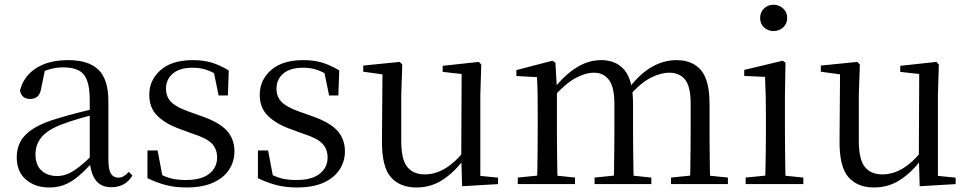

<svg xmlns="http://www.w3.org/2000/svg" viewBox="-20 -788 4154 822"><path d="M189.7 14.6Q130.5 14.6 91.1 -19.1Q51.6 -52.8 51.6 -115.1Q51.6 -153.9 68.8 -184.3Q85.9 -214.6 125.4 -239Q164.9 -263.5 230.9 -282.3Q272.8 -294.9 318.8 -306.7Q364.8 -318.5 404.8 -327.7V-303.3Q364.8 -293.3 323.7 -281.5Q282.6 -269.7 248.6 -257Q185.3 -233.6 158.6 -201.7Q131.9 -169.7 131.9 -128.2Q131.9 -81.6 157.5 -58Q183.2 -34.4 225.1 -34.4Q247.6 -34.4 269.6 -43.3Q291.6 -52.2 319.7 -74.2Q347.7 -96.3 385.8 -134.4L394.5 -87.1H370.9Q339.7 -53.7 312.5 -31.1Q285.2 -8.4 256.1 3.1Q227 14.6 189.7 14.6ZM456.8 13.6Q412.1 13.6 389.8 -16.6Q367.5 -46.7 364.2 -99.7V-103.3V-359Q364.2 -415 352.1 -445.3Q339.9 -475.6 314.7 -487.6Q289.6 -499.6 250 -499.6Q221.3 -499.6 192.1 -491.4Q162.9 -483.2 129.7 -464.7L173.2 -491.9L156.8 -412.7Q153.2 -386 140.7 -375.2Q128.1 -364.3 109.4 -364.3Q73.2 -364.3 65.5 -399.7Q80.4 -461 134.1 -495.8Q187.8 -530.6 272.2 -530.6Q359.5 -530.6 401.8 -489.2Q444 -447.8 444 -354.6V-107.7Q444 -60.8 455.1 -44.2Q466.1 -27.5 486.4 -27.5Q499 -27.5 509 -33.2Q519 -38.8 531.4 -52.1L547.1 -36.7Q531.2 -10.7 508.6 1.4Q486 13.6 456.8 13.6Z M778.4 14.6Q729.9 14.6 691 4.5Q652.1 -5.6 611.2 -25.1L611.3 -143.7H654.8L678.5 -18.1L641.9 -20.3V-56.3Q670.4 -37.5 701.2 -27.4Q731.9 -17.3 775.7 -17.3Q842.2 -17.3 875.8 -44.1Q909.5 -70.9 909.5 -113.5Q909.5 -150.2 886.8 -173.6Q864.2 -197 802.6 -216.4L750.9 -235.4Q690.2 -257 654.6 -291.4Q619 -325.9 619 -382Q619 -445.2 667.4 -487.9Q715.8 -530.6 806.1 -530.6Q851.4 -530.6 886.5 -519.9Q921.7 -509.2 959.4 -486.4L955.6 -379.4H915.9L892.1 -495.5L923.5 -490.1V-457.8Q892.7 -479.4 864.9 -488.7Q837.2 -498.1 806.1 -498.1Q749.1 -498.1 719.9 -473.1Q690.7 -448 690.7 -408.5Q690.7 -372 714.7 -349.5Q738.6 -327 793.5 -308.4L843.8 -290.4Q919.6 -264 951.7 -228.1Q983.7 -192.1 983.7 -139.6Q983.7 -96.6 960.5 -61.4Q937.3 -26.2 891.9 -5.8Q846.5 14.6 778.4 14.6Z M1251.4 14.6Q1202.9 14.6 1164 4.5Q1125.1 -5.6 1084.2 -25.1L1084.3 -143.7H1127.8L1151.5 -18.1L1114.9 -20.3V-56.3Q1143.4 -37.5 1174.2 -27.4Q1204.9 -17.3 1248.7 -17.3Q1315.2 -17.3 1348.8 -44.1Q1382.5 -70.9 1382.5 -113.5Q1382.5 -150.2 1359.8 -173.6Q1337.2 -197 1275.6 -216.4L1223.9 -235.4Q1163.2 -257 1127.6 -291.4Q1092 -325.9 1092 -382Q1092 -445.2 1140.4 -487.9Q1188.8 -530.6 1279.1 -530.6Q1324.4 -530.6 1359.5 -519.9Q1394.7 -509.2 1432.4 -486.4L1428.6 -379.4H1388.9L1365.1 -495.5L1396.5 -490.1V-457.8Q1365.7 -479.4 1337.9 -488.7Q1310.2 -498.1 1279.1 -498.1Q1222.1 -498.1 1192.9 -473.1Q1163.7 -448 1163.7 -408.5Q1163.7 -372 1187.7 -349.5Q1211.6 -327 1266.5 -308.4L1316.8 -290.4Q1392.6 -264 1424.7 -228.1Q1456.7 -192.1 1456.7 -139.6Q1456.7 -96.6 1433.5 -61.4Q1410.3 -26.2 1364.9 -5.8Q1319.5 14.6 1251.4 14.6Z M1762.9 14.6Q1691.8 14.6 1653.1 -29.8Q1614.3 -74.2 1615.3 -185.8L1617.5 -483.7L1639.7 -466.6L1535.1 -481V-507.3L1691.5 -523L1702.2 -511.5L1697.8 -380.4V-185.1Q1697.8 -105.3 1723.6 -73.3Q1749.4 -41.4 1798.3 -41.4Q1844.8 -41.4 1888.1 -68.1Q1931.4 -94.9 1966.9 -141.8L1990.1 -103H1963.7Q1925.1 -51 1875.2 -18.2Q1825.3 14.6 1762.9 14.6ZM1958.4 9.3 1954.8 -114.1V-115.5L1956.4 -471.2L1875.2 -480.3V-506.2L2030.2 -523L2040.4 -511.5L2036.4 -380.4V-35L2112.3 -27.4V0.2Z M2196.7 0V-27.8L2305.4 -38.6H2337.8L2441.7 -27.8V0ZM2278.9 0Q2280.1 -24.4 2280.6 -65.3Q2281.1 -106.3 2281.6 -150.7Q2282.1 -195.1 2282.1 -228.5V-290.4Q2282.1 -341 2281.6 -380.9Q2281.1 -420.7 2278.9 -457.7L2190.8 -462.6V-487.9L2344.9 -528L2357.9 -519.8L2364.3 -406.1V-403.1V-228.5Q2364.3 -195.1 2364.8 -150.7Q2365.3 -106.3 2365.8 -65.3Q2366.3 -24.4 2367.3 0ZM2525.5 0V-27.8L2632.6 -38.6H2666L2768.6 -27.8V0ZM2607.2 0Q2608.4 -24.4 2608.9 -64.8Q2609.4 -105.3 2609.9 -149.7Q2610.4 -194.1 2610.4 -228.5V-342.2Q2610.4 -416 2586.8 -446.4Q2563.2 -476.7 2523.3 -476.7Q2485.5 -476.7 2442.1 -452.8Q2398.8 -428.8 2347.4 -370.6L2338.1 -406H2349.2Q2397.5 -467.6 2448.4 -499.1Q2499.2 -530.6 2553.6 -530.6Q2618.7 -530.6 2654.5 -487.1Q2690.2 -443.5 2690.2 -342.4V-228.5Q2690.2 -194.1 2690.7 -149.7Q2691.2 -105.3 2691.8 -64.8Q2692.4 -24.4 2693.4 0ZM2852.8 0V-27.8L2958.7 -38.6H2991.9L3096.3 -27.8V0ZM2933.2 0Q2934.9 -24.4 2935.4 -64.8Q2935.9 -105.3 2936.4 -149.7Q2936.9 -194.1 2936.9 -228.5V-342.2Q2936.9 -418.5 2912.8 -447.6Q2888.7 -476.7 2845.6 -476.7Q2808.6 -476.7 2765.8 -455.1Q2723 -433.4 2672.9 -376.5L2662.4 -412.6H2673.8Q2721.7 -474 2772 -502.3Q2822.2 -530.6 2876.1 -530.6Q2945.1 -530.6 2981.4 -487.2Q3017.7 -443.9 3017.7 -343.5V-228.5Q3017.7 -194.1 3018.2 -149.7Q3018.7 -105.3 3019.2 -64.8Q3019.7 -24.4 3020.7 0Z M3172.3 0V-27.8L3282.1 -38.6H3313.5L3419.3 -27.8V0ZM3255.3 0Q3256.3 -24.4 3257.2 -65.3Q3258.1 -106.3 3258.6 -150.7Q3259.1 -195.1 3259.1 -228.5V-288.8Q3259.1 -339.6 3258.2 -380.6Q3257.3 -421.6 3255.3 -458.9L3166.3 -463V-488.6L3330.7 -528L3342.9 -519.8L3340.5 -380.2V-228.5Q3340.5 -195.1 3341 -150.7Q3341.5 -106.3 3342.1 -65.3Q3342.7 -24.4 3343.7 0ZM3291.8 -655Q3267.9 -655 3251.1 -670.5Q3234.3 -686 3234.3 -711.1Q3234.3 -735.9 3251.1 -751.8Q3267.9 -767.7 3291.8 -767.7Q3315.2 -767.7 3332.7 -751.8Q3350.2 -735.9 3350.2 -711.1Q3350.2 -686 3332.7 -670.5Q3315.2 -655 3291.8 -655Z M3721.9 14.6Q3650.8 14.6 3612.1 -29.8Q3573.3 -74.2 3574.3 -185.8L3576.5 -483.7L3598.7 -466.6L3494.1 -481V-507.3L3650.5 -523L3661.2 -511.5L3656.8 -380.4V-185.1Q3656.8 -105.3 3682.6 -73.3Q3708.4 -41.4 3757.3 -41.4Q3803.8 -41.4 3847.1 -68.1Q3890.4 -94.9 3925.9 -141.8L3949.1 -103H3922.7Q3884.1 -51 3834.2 -18.2Q3784.3 14.6 3721.9 14.6ZM3917.4 9.3 3913.8 -114.1V-115.5L3915.4 -471.2L3834.2 -480.3V-506.2L3989.2 -523L3999.4 -511.5L3995.4 -380.4V-35L4071.3 -27.4V0.2Z"/></svg>

Font: Noto Serif KR
Style: Regular
Weight: 200
Designer: Ryoko NISHIZUKA 西塚涼子 (kana & ideographs); Frank Grießhammer (Latin, Greek & Cyrillic); Wenlong ZHANG 张文龙 (bopomofo); San
Foundry: Adobe
Version: Version 2.001;hotconv 1.1.0;makeotfexe 2.6.0